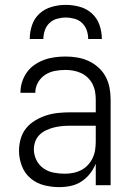

<svg xmlns="http://www.w3.org/2000/svg" viewBox="-20 -760 540 788"><path d="M223 8Q191 8 160 0Q129 -8 105 -28.5Q81 -49 69.5 -79.5Q58 -110 58 -141Q58 -166 65 -190.5Q72 -215 87.5 -234Q103 -253 125 -266Q147 -279 170.5 -286.5Q194 -294 219 -296.5Q244 -299 268 -299H373V-352Q373 -368 370 -384.5Q367 -401 359.5 -415.5Q352 -430 340 -441.5Q328 -453 313 -460Q298 -467 281.5 -470Q265 -473 249 -473Q227 -473 205.5 -469Q184 -465 165.5 -453Q147 -441 136 -421.5Q125 -402 125 -381V-379H64V-381Q64 -403 71 -424.5Q78 -446 91 -464Q104 -482 122.5 -494.5Q141 -507 161.5 -514.5Q182 -522 204.5 -525Q227 -528 249 -528Q273 -528 297 -524Q321 -520 343 -510Q365 -500 383.5 -483.5Q402 -467 413.5 -445.5Q425 -424 429.5 -400Q434 -376 434 -352V0H373V-88Q364 -66 349 -47Q334 -28 314 -15Q294 -2 270.5 3Q247 8 223 8ZM246 -47Q263 -47 280.5 -50.5Q298 -54 313.5 -62Q329 -70 341 -83Q353 -96 360.5 -112Q368 -128 370.5 -145.5Q373 -163 373 -180V-244H268Q252 -244 235 -242.5Q218 -241 202 -237Q186 -233 170.5 -226Q155 -219 143 -207.5Q131 -196 125 -180Q119 -164 119 -147Q119 -124 129.5 -103Q140 -82 158.5 -69Q177 -56 200 -51.5Q223 -47 246 -47ZM102 -600Q102 -629 111.5 -657Q121 -685 142.5 -704.5Q164 -724 192.5 -732Q221 -740 250 -740Q279 -740 307.5 -732Q336 -724 357.5 -704.5Q379 -685 388.5 -657Q398 -629 398 -600H342Q342 -618 336 -635.5Q330 -653 317 -665.5Q304 -678 286 -683Q268 -688 250 -688Q232 -688 214 -683Q196 -678 183 -665.5Q170 -653 164 -635.5Q158 -618 158 -600Z"/></svg>

Font: Iosevka Fixed SS04 Light
Style: Regular
Weight: 300
Monospace: yes
Designer: Belleve Invis
Foundry: Belleve Invis
Version: Version 32.5.0